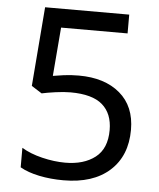

<svg xmlns="http://www.w3.org/2000/svg" viewBox="-52 -759 676 814"><g transform="rotate(5 286.0 -352.0)"><path d="M275 -438Q385 -438 450 -383Q515 -328 515 -228Q515 -117 444.5 -53.5Q374 10 248 10Q193 10 144.5 0Q96 -10 63 -29V-112Q99 -90 150.5 -77.5Q202 -65 249 -65Q328 -65 376.5 -102.5Q425 -140 425 -219Q425 -289 382 -326.5Q339 -364 246 -364Q218 -364 182 -359Q146 -354 124 -349L80 -377L107 -714H465V-634H182L165 -427Q182 -430 211 -434Q240 -438 275 -438Z"/></g></svg>

Font: Noto Sans Old Permic
Style: Regular
Weight: 400
Designer: Monotype Design Team
Foundry: Monotype Imaging Inc.
Version: Version 2.001; ttfautohint (v1.8.4.7-5d5b)